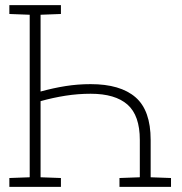

<svg xmlns="http://www.w3.org/2000/svg" viewBox="-20 -731 712 751"><path d="M16.6 0V-34.7L96.2 -37.6V-673.3L16.6 -676.3V-710.9H96.2H138.7H218.3V-676.3L138.7 -673.3V-373Q188.5 -386.7 236.3 -394.3Q284.2 -401.9 334.5 -401.9Q450.7 -401.9 510 -350.6Q569.3 -299.3 569.3 -183.6V-37.6L648.9 -34.7V0H447.3V-34.7L526.9 -37.6V-183.6Q526.9 -279.3 478.8 -321.8Q430.7 -364.3 334.5 -364.3Q285.2 -364.3 236.6 -356.7Q188 -349.1 138.7 -335.4V-37.6L218.3 -34.7V0Z"/></svg>

Font: Roboto Slab ExtraLight
Style: Regular
Weight: 250
Designer: Google
Version: Version 2.000; ttfautohint (v1.8.1.43-b0c9)